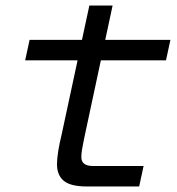

<svg xmlns="http://www.w3.org/2000/svg" viewBox="-20 -674 640 694"><path d="M294 0Q235 0 210.5 -20.5Q186 -41 186 -80Q186 -100 190.5 -128Q195 -156 202 -184L303 -654H387L284 -173Q280 -153 277 -136.5Q274 -120 274 -106Q274 -90 284.5 -82Q295 -74 316 -74H499L483 0ZM71 -456 87 -530H596L580 -456Z"/></svg>

Font: Geist Mono
Style: Italic
Weight: 400
Italic angle: -12°
Monospace: yes
Designer: Basement.studio, Andrés Briganti, Mateo Zaragoza
Foundry: Basement.studio, Vercel, Andrés Briganti, Guido Ferreyra, Mateo Zaragoza
Version: Version 1.500